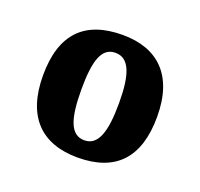

<svg xmlns="http://www.w3.org/2000/svg" viewBox="-72 -799 520 498"><g transform="rotate(20 187.5 -549.5)"><path d="M187 -380C291 -380 345 -436 345 -550C345 -664 286 -719 189 -719C84 -719 30 -664 30 -550C30 -436 87 -380 187 -380ZM188 -428C149 -428 136 -470 136 -550C136 -629 149 -669 187 -669C225 -669 240 -629 240 -550C240 -470 226 -428 188 -428Z"/></g></svg>

Font: Noto Serif Bengali ExtraCondensed ExtraBold
Style: Regular
Weight: 800
Width: 2
Designer: Juan Bruce, Universal Thirst, Indian Type Foundry and the Monotype Design Team.
Foundry: Monotype Imaging Inc.
Version: Version 2.003